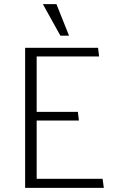

<svg xmlns="http://www.w3.org/2000/svg" viewBox="-20 -912 559 932"><path d="M188 -892H254L315 -739H273ZM102 0V-680H456L461 -638H158V-369H358L363 -327H158V-44H478L484 0Z"/></svg>

Font: Palanquin ExtraLight
Style: Regular
Weight: 275
Designer: Pria Ravichandran
Version: Version 1.001